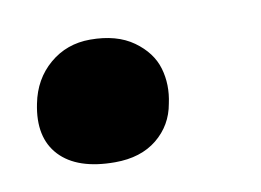

<svg xmlns="http://www.w3.org/2000/svg" viewBox="-36 -192 374 275"><g transform="rotate(-10 150.5 -54.5)"><path d="M112.8 35.2Q58.1 35.2 32.7 8.1Q7.3 -19 17.1 -66.9Q23.9 -101.6 48.8 -122.8Q73.7 -144 107.9 -144Q146.5 -144 170.7 -126.7Q194.8 -109.4 201.9 -85.2Q209 -61 203.1 -34.2Q197.8 -3.4 174.1 15.9Q150.4 35.2 112.8 35.2Z"/></g></svg>

Font: Shantell Sans Bouncy
Style: Italic
Weight: 600
Italic angle: -11.31°
Designer: Stephen Nixon, Anya Danilova, Shantell Martin
Foundry: Arrow Type
Version: Version 1.006;[9816181b4]